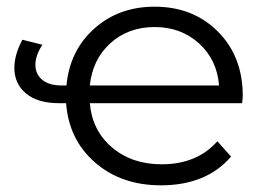

<svg xmlns="http://www.w3.org/2000/svg" viewBox="-20 -550 792 575"><path d="M707 -263Q707 -257 705 -241H249Q256 -159 315.5 -108.5Q375 -58 464 -58Q570 -58 631 -127L672 -81Q598 5 462 5Q343 5 264.5 -63.5Q186 -132 178 -241H157Q93 -241 58 -270Q23 -299 23 -347Q23 -386 47 -431L107 -416Q86 -384 86 -356Q86 -328 106.5 -311Q127 -294 165 -294H179Q189 -399 262.5 -464.5Q336 -530 443 -530Q558 -530 632.5 -455.5Q707 -381 707 -263ZM249 -294H636Q630 -371 576 -420Q522 -469 443 -469Q364 -469 310.5 -420.5Q257 -372 249 -294Z"/></svg>

Font: mBank
Style: Regular
Weight: 400
Designer: Julieta Ulanovsky
Foundry: Julieta Ulanovsky
Version: Version 7.200;PS 007.200;hotconv 1.0.88;makeotf.lib2.5.64775